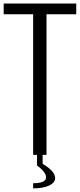

<svg xmlns="http://www.w3.org/2000/svg" viewBox="-38 -860 443 1066"><path d="M146 186V157.2Q217.8 157.2 217.8 124.5Q217.8 109.4 203.6 91.8Q189.5 74.2 167.5 59.1V0H146V-780.8H-17.6V-840.3H385.3V-780.8H220.2V0H198.7V49.8Q268.1 90.3 268.1 128.9Q267.6 154.3 235.4 169.9Q203.1 185.5 146 186Z"/></svg>

Font: Oswald-Light
Style: Light
Weight: 300
Designer: vernon adams
Foundry: vernon adams
Version: Version ; ttfautohint (v0.92.18-e454-dirty) -l 8 -r 50 -G 20